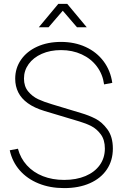

<svg xmlns="http://www.w3.org/2000/svg" viewBox="-20 -950 629 985"><path d="M179 -810 279 -930H325L425 -810H375L302 -895L229 -810ZM309 15Q236.5 15 178 -8.8Q119.5 -32.5 81.2 -76.2Q43 -120 30 -179L72 -187Q85 -138 118 -101.8Q151 -65.5 200 -46.2Q249 -27 309 -27Q371.5 -27 418.8 -47Q466 -67 492 -103.5Q518 -140 518 -188Q518 -232.5 497 -260.8Q476 -289 448.5 -303Q421 -317 387 -327L207 -381Q156 -396.5 122.8 -420.5Q89.5 -444.5 73.8 -476Q58 -507.5 58 -546Q58 -600.5 87.8 -643.5Q117.5 -686.5 171 -710.8Q224.5 -735 293 -735Q363 -735 419.5 -709Q476 -683 511.5 -635.5Q547 -588 556 -525L514 -517Q507 -569 477 -609Q447 -649 399.2 -671Q351.5 -693 293 -693Q237.5 -693 194.2 -673.8Q151 -654.5 127 -621.2Q103 -588 103 -547Q103 -507 124.5 -481Q146 -455 176 -441Q206 -427 247 -415L396 -370Q435.5 -358.5 469.8 -341Q504 -323.5 531.5 -285.8Q559 -248 559 -188Q559 -126.5 528.2 -80.8Q497.5 -35 441 -10Q384.5 15 309 15Z"/></svg>

Font: Hauora
Style: Regular
Weight: 400
Designer: Wayne Shih
Foundry: WCYS
Version: Version 1.001